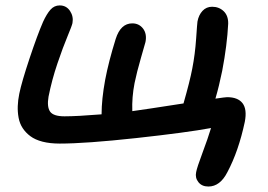

<svg xmlns="http://www.w3.org/2000/svg" viewBox="-20 -516 985 705"><path d="M745.1 168.9Q721.2 168.9 708.5 152.8Q695.8 136.7 700.2 116.2Q703.1 99.6 723.4 45.4Q743.7 -8.8 754.9 -45.9Q665.5 -29.3 480 -9Q294.4 11.2 199.2 11.2Q163.6 11.2 136.2 4.2Q108.9 -2.9 91.6 -15.9Q74.2 -28.8 63.2 -45.7Q52.2 -62.5 48.3 -83.7Q44.4 -105 45.2 -126.5Q45.9 -147.9 50.8 -171.9Q59.6 -214.8 88.4 -301.3Q117.2 -387.7 138.2 -436Q151.4 -464.8 165.3 -480.5Q179.2 -496.1 199.2 -496.1Q223.6 -496.1 237.1 -475.8Q250.5 -455.6 246.1 -431.2Q244.1 -421.4 227.8 -382.3Q211.4 -343.3 190.9 -283Q170.4 -222.7 158.2 -161.1Q151.9 -124 163.8 -106.4Q175.8 -88.9 216.8 -88.9Q263.2 -88.9 353 -96.2Q353 -151.4 366.2 -223.1Q378.9 -290 404.8 -373Q422.9 -430.2 465.8 -430.2Q490.7 -430.2 505.4 -410.9Q520 -391.6 514.2 -361.8Q512.7 -356 497.6 -303.7Q482.4 -251.5 474.1 -210.9Q463.9 -158.7 465.8 -107.9Q509.8 -113.8 653.8 -136.2Q677.2 -217.8 686 -264.2Q696.3 -316.9 700.2 -374.5Q704.1 -432.1 705.1 -437Q709.5 -460.9 723.6 -476.1Q737.8 -491.2 758.8 -491.2Q784.2 -491.2 801.3 -474.9Q818.4 -458.5 817.9 -429.2Q814 -350.6 795.9 -255.9Q784.7 -200.7 771 -153.8Q807.6 -159.2 814 -159.2Q853.5 -159.2 870.6 -137Q887.7 -114.7 878.9 -68.8Q856 39.1 814.9 116.2Q788.1 168.9 745.1 168.9Z"/></svg>

Font: Shantell Sans Irregular Bouncy
Style: Italic
Weight: 500
Italic angle: -11.31°
Designer: Stephen Nixon, Anya Danilova, Shantell Martin
Foundry: Arrow Type
Version: Version 1.006;[9816181b4]